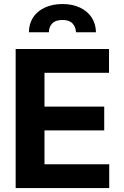

<svg xmlns="http://www.w3.org/2000/svg" viewBox="-20 -956 629 976"><path d="M59.6 -707H534.2V-585.9H206.1V-414.1H509.8V-293H206.1V-121.1H535.2V0H59.6ZM297.9 -935.5Q348.6 -935.5 387 -917.2Q425.3 -898.9 446.3 -866.5Q467.3 -834 467.8 -792H366.2Q365.2 -819.3 348.6 -836.9Q332 -854.5 297.9 -854.5Q262.2 -854.5 245.4 -836.7Q228.5 -818.8 228.5 -792H127Q127 -834 147.7 -866.5Q168.5 -898.9 207.3 -917.2Q246.1 -935.5 297.9 -935.5Z"/></svg>

Font: Pretendard GOV
Style: Bold
Weight: 700
Designer: Base glyphs from Inter by Rasmus Andersson; Hangeul glyphs from Noto Sans CJK(Source Han Sans) by Jang Soo-young and Kan
Foundry: Kil Hyung-jin
Version: Version 1.309